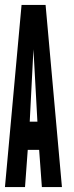

<svg xmlns="http://www.w3.org/2000/svg" viewBox="-23 -755 297 775"><path d="M78 0 89 -150H135L146 0H227L161 -735H64L-3 0ZM128 -264H97L112 -556Z"/></svg>

Font: League Gothic Condensed
Style: Regular
Weight: 400
Width: 3
Designer: Tyler Finck
Foundry: The League of Moveable Type
Version: Version 1.001;PS 001.001;hotconv 1.0.56;makeotf.lib2.0.21325